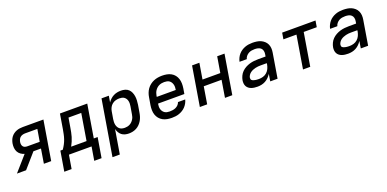

<svg xmlns="http://www.w3.org/2000/svg" viewBox="-8 -1352 4816 2391"><g transform="rotate(-20 2400.0 -156.5)"><path d="M5 0 179 -198Q153 -205 130.5 -221Q108 -237 95 -261Q82 -285 79.5 -314Q77 -343 82 -372Q86 -393 94 -414Q102 -435 115.5 -453Q129 -471 147.5 -484.5Q166 -498 187 -506Q208 -514 229.5 -517Q251 -520 272 -520H545L459 0H362L393 -191H293L182 -64L126 0ZM242 -275H407L434 -436H272Q256 -436 239 -431.5Q222 -427 208.5 -416.5Q195 -406 187.5 -390Q180 -374 177 -358Q174 -342 176 -326Q178 -310 187 -297.5Q196 -285 211 -280Q226 -275 242 -275Z M567 180 611 -84H643Q662 -111 677.5 -140.5Q693 -170 703.5 -201Q714 -232 720 -263Q726 -294 732 -325L764 -520H1126L1054 -84H1105L1061 180H964L994 0H694L664 180ZM958 -84 1016 -436H847L826 -311Q821 -282 815.5 -253Q810 -224 801.5 -195.5Q793 -167 781 -139Q769 -111 754 -84Z M1193 215 1315 -520H1412L1398 -436Q1413 -458 1432 -476Q1451 -494 1474.5 -506Q1498 -518 1523 -523Q1548 -528 1573 -528Q1601 -528 1628 -520.5Q1655 -513 1674 -495Q1693 -477 1703.5 -452.5Q1714 -428 1718 -401Q1722 -374 1720.5 -345.5Q1719 -317 1715 -289L1698 -189Q1694 -164 1686 -139Q1678 -114 1664.5 -91Q1651 -68 1632 -48.5Q1613 -29 1589 -16Q1565 -3 1539 2.5Q1513 8 1488 8Q1462 8 1437 1.5Q1412 -5 1393 -20Q1374 -35 1361.5 -57Q1349 -79 1343 -104L1290 215ZM1464 -76Q1480 -76 1497 -79.5Q1514 -83 1529.5 -91Q1545 -99 1558 -111.5Q1571 -124 1580.5 -139Q1590 -154 1595.5 -170Q1601 -186 1603 -203L1620 -303Q1623 -320 1623.5 -338Q1624 -356 1620.5 -372.5Q1617 -389 1608.5 -403Q1600 -417 1586.5 -427Q1573 -437 1556 -440.5Q1539 -444 1522 -444Q1498 -444 1473.5 -437.5Q1449 -431 1428.5 -414.5Q1408 -398 1396 -375Q1384 -352 1380 -328L1363 -228Q1360 -209 1359.5 -190.5Q1359 -172 1362.5 -154.5Q1366 -137 1374.5 -121.5Q1383 -106 1396.5 -95.5Q1410 -85 1427.5 -80.5Q1445 -76 1464 -76Z M2058 8Q2026 8 1995.5 2.5Q1965 -3 1938.5 -17.5Q1912 -32 1893 -55Q1874 -78 1864.5 -106.5Q1855 -135 1854.5 -167Q1854 -199 1859 -231L1876 -331Q1880 -358 1890 -385Q1900 -412 1917 -436Q1934 -460 1958 -478.5Q1982 -497 2008.5 -508Q2035 -519 2063 -523.5Q2091 -528 2118 -528Q2150 -528 2180.5 -522.5Q2211 -517 2237.5 -502.5Q2264 -488 2282.5 -464.5Q2301 -441 2310 -412.5Q2319 -384 2319.5 -352.5Q2320 -321 2315 -289L2303 -218H1954V-217Q1951 -199 1950.5 -181Q1950 -163 1954.5 -146.5Q1959 -130 1968.5 -116Q1978 -102 1992 -92.5Q2006 -83 2023 -79.5Q2040 -76 2058 -76Q2078 -76 2098.5 -79Q2119 -82 2138 -90.5Q2157 -99 2172.5 -115Q2188 -131 2194 -151H2290Q2284 -127 2271.5 -104Q2259 -81 2241.5 -62Q2224 -43 2201.5 -29Q2179 -15 2155 -6.5Q2131 2 2106.5 5Q2082 8 2058 8ZM1968 -302H2220V-303Q2223 -321 2223.5 -338.5Q2224 -356 2219.5 -373Q2215 -390 2206 -404Q2197 -418 2183.5 -427.5Q2170 -437 2152.5 -440.5Q2135 -444 2117 -444Q2100 -444 2083 -441Q2066 -438 2049.5 -430.5Q2033 -423 2019 -410.5Q2005 -398 1995 -383Q1985 -368 1979 -351Q1973 -334 1970 -317Z M2429 0 2515 -520H2612L2577 -310H2813L2848 -520H2945L2859 0H2762L2799 -226H2563L2526 0Z M3193 8Q3172 8 3151.5 5.5Q3131 3 3112 -3.5Q3093 -10 3077.5 -22Q3062 -34 3052.5 -51Q3043 -68 3041 -88.5Q3039 -109 3042 -130Q3047 -158 3060 -186Q3073 -214 3095 -236Q3117 -258 3144.5 -273Q3172 -288 3201 -296.5Q3230 -305 3259 -308Q3288 -311 3316 -311H3413L3418 -341Q3422 -363 3417 -384.5Q3412 -406 3397 -420Q3382 -434 3360 -439Q3338 -444 3316 -444Q3295 -444 3274.5 -440.5Q3254 -437 3235 -426.5Q3216 -416 3201.5 -398.5Q3187 -381 3182 -360H3086Q3091 -385 3102.5 -409Q3114 -433 3131 -453Q3148 -473 3170.5 -488Q3193 -503 3217.5 -512Q3242 -521 3266.5 -524.5Q3291 -528 3316 -528Q3345 -528 3373.5 -524Q3402 -520 3426.5 -509Q3451 -498 3471 -480Q3491 -462 3502.5 -437.5Q3514 -413 3516 -384.5Q3518 -356 3513 -327L3459 0H3362L3377 -94Q3362 -70 3342 -50Q3322 -30 3297 -16.5Q3272 -3 3245.5 2.5Q3219 8 3193 8ZM3242 -76Q3269 -76 3296.5 -84Q3324 -92 3346 -111.5Q3368 -131 3380 -157.5Q3392 -184 3397 -211L3399 -228H3316Q3299 -228 3281.5 -226.5Q3264 -225 3246 -220.5Q3228 -216 3211 -209Q3194 -202 3178.5 -190.5Q3163 -179 3152.5 -163Q3142 -147 3139 -130Q3138 -121 3139.5 -112.5Q3141 -104 3146.5 -98.5Q3152 -93 3159.5 -89.5Q3167 -86 3175 -84Q3183 -82 3191.5 -80Q3200 -78 3208 -77.5Q3216 -77 3224.5 -76.5Q3233 -76 3242 -76Z M3796 0 3868 -436H3695L3709 -520H4151L4137 -436H3964L3892 0Z M4393 8Q4372 8 4351.5 5.5Q4331 3 4312 -3.5Q4293 -10 4277.5 -22Q4262 -34 4252.5 -51Q4243 -68 4241 -88.5Q4239 -109 4242 -130Q4247 -158 4260 -186Q4273 -214 4295 -236Q4317 -258 4344.5 -273Q4372 -288 4401 -296.5Q4430 -305 4459 -308Q4488 -311 4516 -311H4613L4618 -341Q4622 -363 4617 -384.5Q4612 -406 4597 -420Q4582 -434 4560 -439Q4538 -444 4516 -444Q4495 -444 4474.5 -440.5Q4454 -437 4435 -426.5Q4416 -416 4401.5 -398.5Q4387 -381 4382 -360H4286Q4291 -385 4302.5 -409Q4314 -433 4331 -453Q4348 -473 4370.5 -488Q4393 -503 4417.5 -512Q4442 -521 4466.5 -524.5Q4491 -528 4516 -528Q4545 -528 4573.5 -524Q4602 -520 4626.5 -509Q4651 -498 4671 -480Q4691 -462 4702.5 -437.5Q4714 -413 4716 -384.5Q4718 -356 4713 -327L4659 0H4562L4577 -94Q4562 -70 4542 -50Q4522 -30 4497 -16.5Q4472 -3 4445.5 2.5Q4419 8 4393 8ZM4442 -76Q4469 -76 4496.5 -84Q4524 -92 4546 -111.5Q4568 -131 4580 -157.5Q4592 -184 4597 -211L4599 -228H4516Q4499 -228 4481.5 -226.5Q4464 -225 4446 -220.5Q4428 -216 4411 -209Q4394 -202 4378.5 -190.5Q4363 -179 4352.5 -163Q4342 -147 4339 -130Q4338 -121 4339.5 -112.5Q4341 -104 4346.5 -98.5Q4352 -93 4359.5 -89.5Q4367 -86 4375 -84Q4383 -82 4391.5 -80Q4400 -78 4408 -77.5Q4416 -77 4424.5 -76.5Q4433 -76 4442 -76Z"/></g></svg>

Font: Iosevka Custom Medium Oblique
Style: Regular
Weight: 500
Italic angle: -9°
Designer: Belleve Invis
Foundry: Belleve Invis
Version: Version 27.0.1